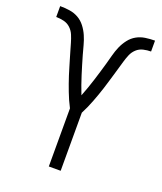

<svg xmlns="http://www.w3.org/2000/svg" viewBox="-136 -824 772 913"><g transform="rotate(20 250.0 -367.5)"><path d="M220 0V-294Q211 -311 203 -329Q195 -347 188 -365.5Q181 -384 174.5 -402Q168 -420 162 -439Q156 -458 150.5 -476.5Q145 -495 139.5 -513.5Q134 -532 128.5 -551Q123 -570 117.5 -589Q112 -608 104.5 -626Q97 -644 82.5 -657.5Q68 -671 48.5 -675.5Q29 -680 10 -680V-735Q34 -735 58 -731.5Q82 -728 102.5 -716.5Q123 -705 138 -685.5Q153 -666 162.5 -644Q172 -622 178 -599Q184 -576 190.5 -553Q197 -530 204 -507Q211 -484 218 -461.5Q225 -439 233 -416.5Q241 -394 250 -371Q259 -394 267 -416.5Q275 -439 282 -461.5Q289 -484 296 -507Q303 -530 309.5 -553Q316 -576 322 -599Q328 -622 337.5 -644Q347 -666 362 -685.5Q377 -705 397.5 -716.5Q418 -728 442 -731.5Q466 -735 490 -735V-680Q471 -680 451.5 -675.5Q432 -671 417.5 -657.5Q403 -644 395.5 -626Q388 -608 382.5 -589Q377 -570 371.5 -551Q366 -532 360.5 -513.5Q355 -495 349.5 -476.5Q344 -458 338 -439Q332 -420 325.5 -402Q319 -384 312 -365.5Q305 -347 297 -329Q289 -311 280 -294V0Z"/></g></svg>

Font: Iosevka Curly Light
Style: Regular
Weight: 300
Monospace: yes
Designer: Belleve Invis
Foundry: Belleve Invis
Version: Version 22.1.2; ttfautohint (v1.8.4)